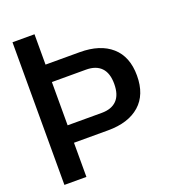

<svg xmlns="http://www.w3.org/2000/svg" viewBox="-164 -840 1072 1189"><g transform="rotate(-20 372.0 -245.0)"><path d="M55 225V-515H425Q559 -515 634 -449Q709 -383 709 -258Q709 -132 634 -66Q559 0 425 0H200V225ZM425 -400H200V-115H425Q490 -115 524.5 -150.5Q559 -186 559 -258Q559 -329 524.5 -364.5Q490 -400 425 -400ZM55 0V-715H200V0Z"/></g></svg>

Font: Zen Dots
Style: Regular
Weight: 400
Designer: Yoshimichi Ohira
Foundry: A-1 Corp ZenFonts
Version: Version 1.000; ttfautohint (v1.8.3)